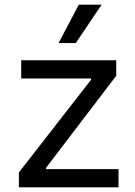

<svg xmlns="http://www.w3.org/2000/svg" viewBox="-20 -804 581 824"><path d="M61.1 0V-63.9L370.7 -461.6V-467.3H71V-545.5H478.7V-478.7L177.6 -83.8V-78.1H488.6V0ZM231.5 -619.3 318.2 -784.1H416.2L305.4 -619.3Z"/></svg>

Font: Inter P
Style: Regular
Weight: 400
Designer: Rasmus Andersson
Foundry: rsms
Version: Version 3.018;git-588b23468